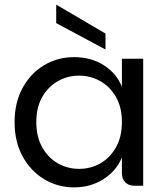

<svg xmlns="http://www.w3.org/2000/svg" viewBox="-20 -803 717 830"><path d="M300 7Q229 7 170.5 -28.5Q112 -64 77.5 -127.5Q43 -191 43 -275Q43 -359 77.5 -422.5Q112 -486 170.5 -521Q229 -556 300 -556Q373 -556 428 -521.5Q483 -487 507 -428V-549H599V0H561Q536 0 521.5 -15Q507 -30 507 -54V-122Q482 -63 426.5 -28Q371 7 300 7ZM322 -73Q372 -73 414 -97Q456 -121 481.5 -166.5Q507 -212 507 -275Q507 -339 481.5 -383.5Q456 -428 414 -452Q372 -476 322 -476Q272 -476 230 -452Q188 -428 162.5 -383.5Q137 -339 137 -275Q137 -212 162.5 -166.5Q188 -121 230 -97Q272 -73 322 -73ZM223 -783 436 -658V-589L223 -703Z"/></svg>

Font: Parkinsans Light
Style: Regular
Weight: 400
Version: Version 1.000